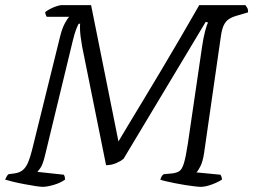

<svg xmlns="http://www.w3.org/2000/svg" viewBox="-22 -724 981 744"><path d="M143 0Q135 0 115.5 -3Q96 -6 72 -10.5Q48 -15 27.5 -20Q7 -25 -2 -28Q0 -33 3.5 -39.5Q7 -46 11 -49L34 -52Q55 -55 67 -65.5Q79 -76 87 -95Q95 -114 102 -142L212 -587Q220 -617 230 -635Q240 -653 246 -659H159Q158 -661 156 -665Q154 -669 153 -677Q160 -683 172.5 -689.5Q185 -696 197.5 -700Q210 -704 215 -704H331L437 -176Q451 -200 476.5 -242Q502 -284 534.5 -338Q567 -392 603.5 -453Q640 -514 677.5 -578.5Q715 -643 750 -704H929Q932 -700 936 -693.5Q940 -687 939 -676L895 -663Q877 -658 865 -650Q853 -642 845.5 -627Q838 -612 834 -584L769 -132Q764 -98 754.5 -79.5Q745 -61 739 -56L832 -47Q834 -45 836 -39.5Q838 -34 838 -28Q823 -18 798.5 -9Q774 0 756 0Q748 0 731.5 -2Q715 -4 695.5 -7Q676 -10 656.5 -14Q637 -18 621.5 -21.5Q606 -25 599 -28Q601 -34 603.5 -39Q606 -44 612 -49L645 -52Q662 -54 672.5 -60.5Q683 -67 690.5 -91Q698 -115 706 -168L761 -543Q766 -578 773 -604Q780 -630 784 -637L775 -639L457 -109Q447 -100 428.5 -92Q410 -84 389 -84L296 -545Q292 -568 290 -585Q288 -602 288 -614Q288 -620 288 -625Q288 -630 289 -632H283Q280 -628 273.5 -611.5Q267 -595 260 -566L153 -124Q144 -86 134.5 -73Q125 -60 123 -58L225 -47Q227 -45 228.5 -40Q230 -35 230 -28Q212 -15 186 -7.5Q160 0 143 0Z"/></svg>

Font: Texturina 12pt Thin
Style: Italic
Weight: 250
Italic angle: -11°
Designer: Guillermo Torres Carreño
Foundry: Omnibus-Type
Version: Version 1.002